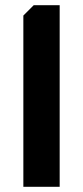

<svg xmlns="http://www.w3.org/2000/svg" viewBox="-20 -720 320 740"><path d="M70 0V-660L110 -700H210V0Z"/></svg>

Font: Scada
Style: Bold
Weight: 700
Designer: Jovanny Lemonad
Foundry: Jovanny Lemonad
Version: Version 4.100;PS 004.100;hotconv 1.0.88;makeotf.lib2.5.64775